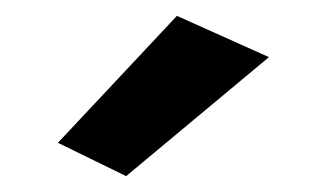

<svg xmlns="http://www.w3.org/2000/svg" viewBox="-20 -726 415 242"><path d="M319 -654 139 -504 53 -546 203 -706Z"/></svg>

Font: renner_700bold
Style: Bold
Weight: 700
Version: Version 003.000 ; ttfautohint (v0.97) -l 8 -r 50 -G 200 -x 1